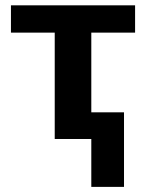

<svg xmlns="http://www.w3.org/2000/svg" viewBox="-20 -527 551 728"><path d="M492.2 -506.8V-403.3H326.2V-101.1H450.2V181.6H326.2V0H187.5V-403.3H21.5V-506.8Z"/></svg>

Font: Bpm'online Open Sans
Style: Bold
Weight: 700
Foundry: Ascender Corporation
Version: Version 1.10